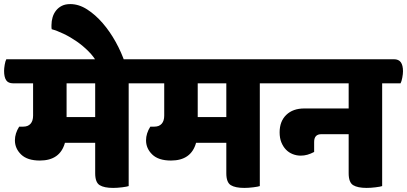

<svg xmlns="http://www.w3.org/2000/svg" viewBox="-55 -910 1993 940"><path d="M140 -124Q79 -124 48.5 -153.5Q18 -183 18 -223Q18 -257 39 -290H59Q82 -290 94.5 -304Q107 -318 107 -344V-502H10Q-15 -502 -25 -517.5Q-35 -533 -35 -563Q-35 -575 -32 -593Q-29 -611 -24 -620H632Q656 -620 666.5 -605Q677 -590 677 -561Q677 -548 673.5 -529.5Q670 -511 665 -502H575V1Q567 4 543 7Q519 10 499 10Q455 10 433 -3.5Q411 -17 411 -62V-211H263Q239 -124 140 -124ZM271 -337H411V-502H271Z M421 -602Q405 -632 378 -659Q351 -686 320 -707.5Q289 -729 256.5 -744.5Q224 -760 198 -767Q197 -772 197 -777Q197 -782 197 -787Q197 -807 202.5 -825.5Q208 -844 219.5 -858.5Q231 -873 248 -881.5Q265 -890 289 -890Q331 -890 371.5 -864Q412 -838 447.5 -797Q483 -756 511.5 -704.5Q540 -653 557 -602Z M782 -124Q721 -124 690.5 -153.5Q660 -183 660 -223Q660 -257 681 -290H701Q724 -290 736.5 -304Q749 -318 749 -344V-502H652Q627 -502 617 -517.5Q607 -533 607 -563Q607 -575 610 -593Q613 -611 618 -620H1274Q1298 -620 1308.5 -605Q1319 -590 1319 -561Q1319 -548 1315.5 -529.5Q1312 -511 1307 -502H1217V1Q1209 4 1185 7Q1161 10 1141 10Q1097 10 1075 -3.5Q1053 -17 1053 -62V-211H905Q881 -124 782 -124ZM913 -337H1053V-502H913Z M1652 -379V-502H1289Q1264 -502 1254 -517.5Q1244 -533 1244 -563Q1244 -575 1247 -593Q1250 -611 1255 -620H1873Q1897 -620 1907.5 -605Q1918 -590 1918 -561Q1918 -548 1914.5 -529.5Q1911 -511 1906 -502H1816V1Q1808 4 1784 7Q1760 10 1740 10Q1696 10 1674 -3.5Q1652 -17 1652 -62V-253H1518Q1483 -253 1483 -215V-166Q1466 -157 1450 -152.5Q1434 -148 1417 -148Q1397 -148 1378 -155.5Q1359 -163 1345 -177.5Q1331 -192 1322.5 -213Q1314 -234 1314 -262Q1314 -316 1346.5 -347.5Q1379 -379 1435 -379Z"/></svg>

Font: Baloo
Style: Regular
Weight: 400
Designer: Sarang Kulkarni and Ek Type
Foundry: Ek Type
Version: Version 1.100;PS 1.000;hotconv 1.0.88;makeotf.lib2.5.647800;